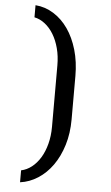

<svg xmlns="http://www.w3.org/2000/svg" viewBox="-67 -911 658 1142"><g transform="rotate(5 262.5 -339.5)"><path d="M97.7 118.2Q131.3 111.3 160.6 88.4Q189.9 65.4 211.7 29.8Q233.4 -5.9 245.8 -53Q258.3 -100.1 258.3 -155.8V-522Q258.3 -577.6 245.8 -624.5Q233.4 -671.4 211.7 -707Q189.9 -742.7 160.6 -765.6Q131.3 -788.6 97.7 -795.4V-867.7Q155.8 -863.3 205.8 -832Q255.9 -800.8 292.5 -748.3Q329.1 -695.8 349.9 -624.5Q370.6 -553.2 370.6 -468.8V-209.5Q370.6 -126.5 349.1 -56.4Q327.6 13.7 290.5 65.9Q253.4 118.2 203.6 150.1Q153.8 182.1 97.7 189.5V118.2Z"/></g></svg>

Font: Atomic Age
Style: Regular
Weight: 400
Designer: James Grieshaber
Foundry: James Grieshaber
Version: Version 1.008; ttfautohint (v1.4.1) -l 6 -r 46 -G 0 -x 0 -H 